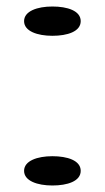

<svg xmlns="http://www.w3.org/2000/svg" viewBox="-20 -565 322 590"><path d="M54 -40C54 -9 95 5 141 5C187 5 228 -8 228 -40C228 -72 187 -85 141 -85C95 -85 54 -71 54 -40ZM54 -500C54 -469 95 -455 141 -455C187 -455 228 -468 228 -500C228 -532 187 -545 141 -545C95 -545 54 -531 54 -500Z"/></svg>

Font: Aerodynamic
Style: Bd
Weight: 500
Designer: Google
Version: Version 2.000980; 2014